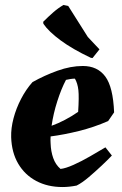

<svg xmlns="http://www.w3.org/2000/svg" viewBox="-20 -742 493 774"><path d="M232 12Q172 12 126 -12.5Q80 -37 53.5 -82Q27 -127 25 -189Q24 -225 34.5 -265Q45 -305 65 -343.5Q85 -382 111 -411Q159 -438 212 -457Q265 -476 314 -476Q373 -476 404.5 -433.5Q436 -391 440 -289L416 -254Q359 -229 298.5 -214Q238 -199 184 -192Q183 -177 184 -164Q185 -132 194.5 -105Q204 -78 224 -61Q244 -63 276.5 -77.5Q309 -92 343.5 -112Q378 -132 405 -148L431 -115Q416 -99 390.5 -75Q365 -51 338 -28Q311 -5 289 6Q274 9 259.5 10.5Q245 12 232 12ZM246 -420Q227 -384 211 -334Q195 -284 188 -235Q241 -254 295 -291Q299 -351 296 -378.5Q293 -406 282 -425Q274 -425 264 -423.5Q254 -422 246 -420ZM353 -508 346 -509Q272 -544 224 -579.5Q176 -615 155 -646L154 -654Q175 -675 195 -692.5Q215 -710 236 -722L255 -718L334 -593L381 -543Z"/></svg>

Font: Albura ExtraBold
Style: Italic
Weight: 758
Italic angle: -7°
Designer: Mercedes Jáuregui
Foundry: Omnibus-Type Team
Version: Version 1.000; ttfautohint (v1.8.3)